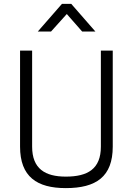

<svg xmlns="http://www.w3.org/2000/svg" viewBox="-20 -957 682 986"><path d="M145 -204V-697H83V-204C83 -49 170 9 318 9C473 9 559 -49 559 -204V-697H498V-204C498 -89 430 -50 318 -50C212 -50 145 -90 145 -204ZM174 -795H242L323 -885L402 -795H470L346 -937H298Z"/></svg>

Font: TitilliumText22L
Style: 250 wt
Weight: 300
Designer: Campivisivi
Foundry: Campivisivi
Version: 1.000